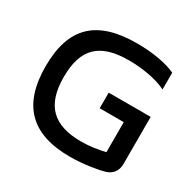

<svg xmlns="http://www.w3.org/2000/svg" viewBox="-152 -836 1007 1002"><g transform="rotate(30 351.5 -335.0)"><path d="M633 -537V-638C582 -662 498 -679 398 -679C157 -679 44 -572 44 -337C44 -103 158 9 389 9C476 9 565 -8 593 -17C629 -29 651 -56 651 -99V-382H398V-288H543V-107C501 -97 452 -89 401 -89C233 -89 154 -165 154 -336C154 -508 232 -581 405 -581C489 -581 574 -566 633 -537Z"/></g></svg>

Font: LT Wave Text Medium
Style: Regular
Weight: 500
Designer: Daniel Lyons
Version: Version 2.5 (Glyphs App)